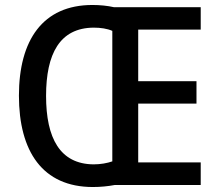

<svg xmlns="http://www.w3.org/2000/svg" viewBox="-20 -743 880 771"><path d="M351 -723C152 -723 56 -582 56 -359C56 -135 151 8 353 8C383 8 414 5 440 0H786V-91H535V-327H769V-417H535V-624H786V-714H438C412 -720 381 -723 351 -723ZM356 -632C384 -632 411 -628 431 -619V-95C411 -88 384 -83 356 -83C221 -84 165 -188 165 -358C165 -527 220 -631 356 -632Z"/></svg>

Font: Noto Sans Arabic UI SmCn Md
Style: Regular
Weight: 500
Width: 4
Designer: Monotype Design Team, Nadine Chahine and Nizar Qandah
Foundry: Monotype Imaging Inc.
Version: Version 2.010